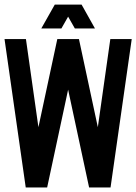

<svg xmlns="http://www.w3.org/2000/svg" viewBox="-20 -829 602 849"><path d="M467.8 -656.2H562.5L468.8 0H374L281.2 -432.6L188.5 0H93.8L0 -656.2H94.7L149.9 -266.6L233.4 -656.2H329.1L412.6 -266.6ZM222.2 -808.6H340.8L399.9 -703.1H311L281.2 -755.4L251.5 -703.1H162.6Z"/></svg>

Font: Lambda
Style: Regular
Weight: 400
Designer: GGBotNet
Version: 0.22